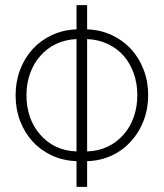

<svg xmlns="http://www.w3.org/2000/svg" viewBox="-20 -731 640 751"><path d="M320.8 -616.2V-710.9H279.3V-616.2Q227.1 -614.3 183.1 -593.8Q139.2 -573.2 107.9 -539.1Q76.2 -504.4 58.6 -458Q41 -411.6 41 -358.4Q41 -304.2 58.6 -258.1Q76.2 -211.9 107.9 -177.2Q139.2 -143.1 183.1 -122.8Q227.1 -102.5 279.3 -100.6V0H320.8V-100.6Q373 -102.1 417 -122.6Q460.9 -143.1 492.2 -178.2Q523.9 -212.4 541.7 -258.8Q559.6 -305.2 559.6 -359.4Q559.6 -412.6 541.7 -458.7Q523.9 -504.9 492.2 -539.6Q460.4 -573.7 416.7 -594Q373 -614.3 320.8 -616.2ZM83.5 -358.4Q83.5 -403.8 97.4 -443.1Q111.3 -482.4 137.2 -511.7Q162.6 -541.5 198.7 -558.8Q234.9 -576.2 279.3 -578.1V-138.7Q234.4 -140.1 198.5 -157.5Q162.6 -174.8 137.2 -204.6Q111.3 -233.4 97.4 -272.7Q83.5 -312 83.5 -358.4ZM517.1 -359.4Q517.1 -313 503.2 -273.4Q489.3 -233.9 463.4 -204.6Q437.5 -174.8 401.4 -157.5Q365.2 -140.1 320.8 -138.7V-578.1Q365.2 -576.2 401.4 -559.1Q437.5 -542 463.4 -513.2Q488.8 -483.9 502.9 -444.6Q517.1 -405.3 517.1 -359.4Z"/></svg>

Font: Roboto Mono ExtraLight
Style: Regular
Weight: 250
Monospace: yes
Designer: Google
Version: Version 3.000